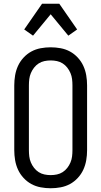

<svg xmlns="http://www.w3.org/2000/svg" viewBox="-20 -995 540 1023"><path d="M250 8Q223 8 196.5 3Q170 -2 147 -14.5Q124 -27 105.5 -47Q87 -67 76 -91Q65 -115 60.5 -141.5Q56 -168 56 -195V-540Q56 -567 60.5 -593.5Q65 -620 76 -644Q87 -668 105.5 -688Q124 -708 147 -720.5Q170 -733 196.5 -738Q223 -743 250 -743Q277 -743 303.5 -738Q330 -733 353 -720.5Q376 -708 394.5 -688Q413 -668 424 -644Q435 -620 439.5 -593.5Q444 -567 444 -540V-195Q444 -168 439.5 -141.5Q435 -115 424 -91Q413 -67 394.5 -47Q376 -27 353 -14.5Q330 -2 303.5 3Q277 8 250 8ZM250 -62Q267 -62 283.5 -65.5Q300 -69 314 -78Q328 -87 338.5 -100.5Q349 -114 355.5 -129.5Q362 -145 364 -161.5Q366 -178 366 -195V-540Q366 -557 364 -573.5Q362 -590 355.5 -605.5Q349 -621 338.5 -634.5Q328 -648 314 -657Q300 -666 283.5 -669.5Q267 -673 250 -673Q233 -673 216.5 -669.5Q200 -666 186 -657Q172 -648 161.5 -634.5Q151 -621 144.5 -605.5Q138 -590 136 -573.5Q134 -557 134 -540V-195Q134 -178 136 -161.5Q138 -145 144.5 -129.5Q151 -114 161.5 -100.5Q172 -87 186 -78Q200 -69 216.5 -65.5Q233 -62 250 -62ZM156 -805 109 -838 204 -975H296L391 -838L344 -805L250 -919Z"/></svg>

Font: Moesevka
Style: Regular
Weight: 400
Monospace: yes
Designer: Belleve Invis
Foundry: Belleve Invis
Version: Version 32.5.0; ttfautohint (v1.8.4)